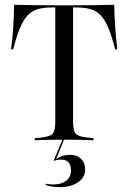

<svg xmlns="http://www.w3.org/2000/svg" viewBox="-20 -591 541 809"><path d="M246 -2.4Q221.8 -2.4 199.2 -2Q176.6 -1.6 157.7 -1.2Q138.7 -0.8 126.6 0V-8.9L152.4 -11.3Q191.1 -15.3 202 -27.8Q212.9 -40.3 212.9 -78.2V-201.6H287.9V-78.2Q287.9 -40.3 298.8 -27.8Q309.7 -15.3 348.4 -11.3L374.2 -8.9V0Q362.1 -0.8 343.1 -1.2Q324.2 -1.6 301.6 -2Q279 -2.4 254.8 -2.4H250.8ZM199.2 -559.7Q162.9 -559.7 137.9 -552Q112.9 -544.4 95.2 -525Q77.4 -505.6 63.3 -471Q49.2 -436.3 35.5 -383.1H26.6Q33.1 -432.3 35.9 -479Q38.7 -525.8 39.5 -571Q70.2 -570.2 114.5 -569.4Q158.9 -568.5 224.2 -568.5H276.6Q341.9 -568.5 386.3 -569.4Q430.6 -570.2 461.3 -571Q462.1 -525.8 465.3 -479Q468.5 -432.3 474.2 -383.1H465.3Q451.6 -436.3 437.5 -471Q423.4 -505.6 405.6 -525Q387.9 -544.4 362.9 -552Q337.9 -559.7 301.6 -559.7ZM212.9 -201.6V-562.9H287.9V-201.6ZM231.5 197.6Q215.3 197.6 198.4 194.8Q181.5 191.9 171.8 188.7L173.4 183.1Q178.2 183.9 187.1 185.1Q196 186.3 204 186.3Q238.7 186.3 258.9 170.6Q279 154.8 279 126.6Q279 104 268.5 92.7Q258.1 81.5 237.9 81.5Q229.8 81.5 221 83.1Q212.1 84.7 205.6 87.1L246 -10.5H253.2L216.1 79.8Q229.8 70.2 244 65.7Q258.1 61.3 275.8 61.3Q303.2 61.3 321 77.8Q338.7 94.4 338.7 123.4Q338.7 156.5 308.9 177Q279 197.6 231.5 197.6Z"/></svg>

Font: Playfair 144pt SemiCondensed Light
Style: Regular
Weight: 300
Width: 4
Designer: Claus Eggers Sørensen
Foundry: Claus Eggers Sørensen
Version: Version 2.203